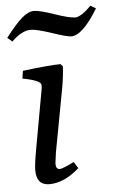

<svg xmlns="http://www.w3.org/2000/svg" viewBox="-58 -752 483 798"><g transform="rotate(-5 183.0 -353.0)"><path d="M350 -715 372 -702Q307 -595 260 -595Q243 -595 180.5 -616Q118 -637 94 -637Q56 -637 14 -595L-6 -612Q37 -668 64 -691Q91 -714 114 -714Q137 -714 198 -693Q259 -672 283 -672Q307 -672 350 -715ZM224 -74 241 -47Q178 9 116 9Q62 9 62 -54Q62 -78 73 -139L117 -383Q119 -393 119 -404Q119 -424 42 -438L47 -470Q160 -484 205 -484L214 -474Q212 -433 203 -383L154 -120Q148 -78 148 -74Q148 -50 164 -50Q176 -50 224 -74Z"/></g></svg>

Font: Poly
Style: Italic
Weight: 400
Italic angle: -10°
Designer: Nicolas Silva
Foundry: Jose Nicolas Silva Schwarzenberg
Version: Version 1.003